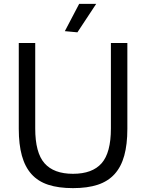

<svg xmlns="http://www.w3.org/2000/svg" viewBox="-20 -962 755 992"><path d="M315 -801 389 -942H477L380 -795ZM357 10Q282 10 229 -7.5Q176 -25 142.5 -62.5Q109 -100 93 -158Q77 -216 77 -296V-740H162V-298Q162 -173 210 -118.5Q258 -64 357 -64Q457 -64 505 -118.5Q553 -173 553 -298V-740H638V-296Q638 -216 622 -158Q606 -100 572 -62.5Q538 -25 485 -7.5Q432 10 357 10Z"/></svg>

Font: Encode Sans Narrow
Style: Regular
Weight: 400
Designer: Pablo Impallari, Andres Torresi
Foundry: Pablo Impallari, Andres Torresi
Version: Version 1.000; ttfautohint (v1.00) -l 8 -r 50 -G 200 -x 14 -